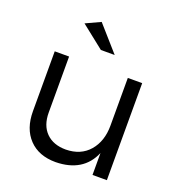

<svg xmlns="http://www.w3.org/2000/svg" viewBox="-135 -864 917 980"><g transform="rotate(20 323.5 -373.5)"><path d="M77 -202V-527H155V-223Q155 -153 194 -114Q233 -75 301 -75Q382 -76 428 -129.5Q474 -183 474 -268V-527H552V0H474V-119Q423 1 274 3Q182 3 129.5 -52Q77 -107 77 -202ZM171 -713 251 -750 371 -614H296Z"/></g></svg>

Font: Trueno
Style: Lt
Weight: 300
Designer: Julieta Ulanovsky
Foundry: Julieta Ulanovsky
Version: Version 3.001b